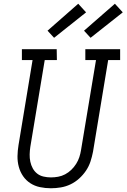

<svg xmlns="http://www.w3.org/2000/svg" viewBox="-20 -998 676 1026"><path d="M252 8Q222 8 193.5 2Q165 -4 142 -19Q119 -34 103.5 -56.5Q88 -79 80.5 -106.5Q73 -134 73.5 -163.5Q74 -193 79 -223L154 -677H97V-735H283L284 -677H219L142 -213Q139 -193 138.5 -173Q138 -153 142 -134Q146 -115 155 -98.5Q164 -82 178.5 -70.5Q193 -59 212.5 -54.5Q232 -50 252 -50Q271 -50 290.5 -53.5Q310 -57 328 -66.5Q346 -76 361 -90.5Q376 -105 387 -122.5Q398 -140 404 -158.5Q410 -177 413 -196L493 -677H436V-735H622V-677H558L477 -187Q472 -161 463.5 -135Q455 -109 439.5 -86Q424 -63 403 -44Q382 -25 357 -13Q332 -1 305 3.5Q278 8 252 8ZM464 -796 429 -834 594 -978 636 -932ZM269 -796 234 -834 398 -978 440 -932Z"/></svg>

Font: Iosevka HT Light Extended
Style: Italic
Weight: 300
Width: 7
Italic angle: -9°
Monospace: yes
Designer: Belleve Invis
Foundry: Belleve Invis
Version: Version 32.3.0; ttfautohint (v1.8.4)